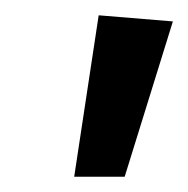

<svg xmlns="http://www.w3.org/2000/svg" viewBox="-20 -827 246 251"><path d="M206 -799 143 -596H77L109 -807Z"/></svg>

Font: Fira Sans
Style: Italic
Weight: 400
Italic angle: -8°
Designer: bBox Type GmbH & Carrois Corporate GbR & Edenspiekermann AG
Foundry: bBox Type GmbH & Carrois Corporate GbR & Edenspiekermann AG
Version: Version 4.301